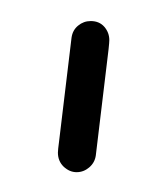

<svg xmlns="http://www.w3.org/2000/svg" viewBox="-20 -723 162 186"><path d="M72.8 -572.3Q71.8 -565.4 66.4 -560.8Q61 -556.2 54.2 -556.2Q47.4 -556.2 41.7 -561.5Q36.1 -566.9 36.1 -575.2Q36.1 -577.1 36.4 -579.3Q36.6 -581.5 37.1 -585L49.3 -686.5Q50.3 -693.8 55.7 -698.2Q61 -702.6 67.9 -702.6Q76.2 -702.6 81.1 -697Q85.9 -691.4 85.9 -684.1Q85.9 -682.1 85.2 -675.5Q84.5 -668.9 84 -665.5Z"/></svg>

Font: Sacramento
Style: Regular
Weight: 400
Designer: Astigmatic (AOETI)
Foundry: Astigmatic (AOETI)
Version: Version 1.000